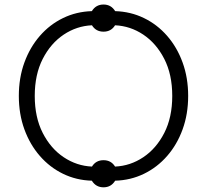

<svg xmlns="http://www.w3.org/2000/svg" viewBox="-20 -779 901 836"><path d="M799.3 -361.3Q799.3 -282.2 775.1 -215.8Q751 -149.4 707.8 -99.9Q664.6 -50.3 606.7 -22.2Q548.8 5.9 481.4 7.8Q463.9 36.6 430.7 36.6Q397.5 36.6 379.9 7.8Q312.5 5.9 254.6 -22.2Q196.8 -50.3 153.6 -99.9Q110.4 -149.4 86.2 -215.8Q62 -282.2 62 -361.3Q62 -440.4 86.2 -506.8Q110.4 -573.2 153.6 -622.8Q196.8 -672.4 254.6 -700.4Q312.5 -728.5 379.9 -730.5Q397.5 -759.3 430.7 -759.3Q463.9 -759.3 481.4 -730.5Q548.8 -728.5 606.7 -700.4Q664.6 -672.4 707.8 -622.8Q751 -573.2 775.1 -506.8Q799.3 -440.4 799.3 -361.3ZM131.3 -361.3Q131.3 -268.1 166 -200.2Q200.7 -132.3 257.3 -94.5Q314 -56.6 380.4 -53.7Q397.5 -81.5 430.7 -81.5Q463.9 -81.5 481 -53.7Q547.4 -56.6 604 -94.5Q660.6 -132.3 695.3 -200.2Q730 -268.1 730 -361.3Q730 -454.6 695.3 -522.5Q660.6 -590.3 604 -628.2Q547.4 -666 481 -668.9Q463.9 -641.1 430.7 -641.1Q397.5 -641.1 380.4 -668.9Q314 -666 257.3 -628.2Q200.7 -590.3 166 -522.5Q131.3 -454.6 131.3 -361.3Z"/></svg>

Font: Giphurs Light
Style: Regular
Weight: 300
Version: Version 0.920; ttfautohint (v1.8.4.7-5d5b)